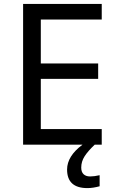

<svg xmlns="http://www.w3.org/2000/svg" viewBox="-20 -734 596 974"><path d="M496.1 0H97.2V-713.9H496.1V-634.8H187V-412.1H478V-334H187V-79.1H496.1ZM392.1 116.2Q392.1 138.7 404.1 149.9Q416 161.1 437 161.1Q458.5 161.1 485.4 154.8V210.9Q451.7 220.2 423.3 220.2Q320.3 220.2 320.3 126Q320.3 58.1 398.4 0H460.4Q426.3 32.2 409.2 58.8Q392.1 85.4 392.1 116.2Z"/></svg>

Font: NotoSans
Style: Regular
Weight: 400
Designer: Monotype Design team
Foundry: Monotype Imaging Inc.
Version: Version 1.04; ttfautohint (v1.4.1)